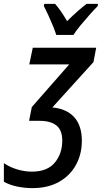

<svg xmlns="http://www.w3.org/2000/svg" viewBox="-35 -960 525 990"><path d="M132 10Q93 10 54 2Q15 -6 -15 -23V-119Q13 -99 52 -87Q91 -75 129 -75Q209 -75 247.5 -121.5Q286 -168 286 -235Q286 -289 256 -313Q226 -337 169 -337H115L129 -408L322 -628H116L134 -714H461L447 -640L235 -406Q309 -399 348 -355.5Q387 -312 387 -234Q387 -165 356.5 -109.5Q326 -54 269 -22Q212 10 132 10ZM255 -780Q249 -800 237.5 -828Q226 -856 213.5 -883Q201 -910 191 -929L193 -940H249Q262 -926 278 -903Q294 -880 311 -851Q338 -878 363.5 -900.5Q389 -923 411 -940H470L469 -929Q453 -913 428 -885Q403 -857 379.5 -828.5Q356 -800 344 -780Z"/></svg>

Font: Noto Sans Condensed Medium
Style: Italic
Weight: 500
Width: 3
Italic angle: -12°
Designer: Monotype Design Team
Foundry: Monotype Imaging Inc.
Version: Version 2.013; ttfautohint (v1.8.4.7-5d5b)